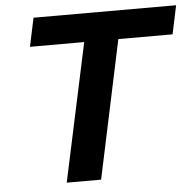

<svg xmlns="http://www.w3.org/2000/svg" viewBox="-50 -739 807 790"><g transform="rotate(-5 353.0 -344.0)"><path d="M194 0 316 -570H92L117 -688H706L681 -570H457L336 0Z"/></g></svg>

Font: Saira SemiExpanded SemiBold
Style: Italic
Weight: 600
Width: 6
Italic angle: -12°
Designer: Hector Gatti with collaboration of the Omnibus-Type team
Foundry: Omnibus-Type
Version: Version 1.101